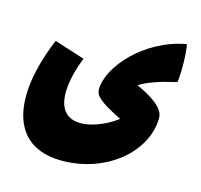

<svg xmlns="http://www.w3.org/2000/svg" viewBox="-95 -569 879 841"><g transform="rotate(15 344.5 -148.5)"><path d="M652 -466C468 -434 331 -278 331 -176C331 -145 355 -124 454 -74C397 -30 331 -11 292 -11C224 -11 194 -55 194 -124C194 -170 207 -226 231 -287L93 -331C53 -235 30 -143 30 -64C30 73 97 169 254 169C456 169 618 32 618 -123C618 -169 552 -208 490 -236C522 -258 574 -276 655 -295C662 -334 660 -431 652 -466Z"/></g></svg>

Font: FilmFarsi_V5 Display
Style: Regular
Weight: 400
Designer: Borna Izadpanah
Foundry: Borna Izadpanah
Version: Version 1.000;PS 001.000;hotconv 1.0.88;makeotf.lib2.5.64775